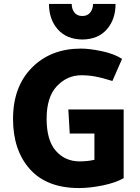

<svg xmlns="http://www.w3.org/2000/svg" viewBox="-20 -939 709 972"><path d="M397 -739Q317 -740 272.5 -790.5Q228 -841 228 -919H343Q343 -894 356.5 -876Q370 -858 397 -858Q423 -858 437 -876Q451 -894 451 -919H565Q565 -841 521 -790.5Q477 -740 397 -739ZM392 -558Q320 -558 268 -503Q216 -448 216 -338Q216 -228 263 -175Q310 -122 383 -122Q403 -122 422 -124Q441 -126 458 -130V-263H333L326 -385H606V-37Q566 -14 501 -0.5Q436 13 380 13Q217 13 131.5 -82.5Q46 -178 46 -337Q46 -500 141.5 -596.5Q237 -693 390 -693Q433 -693 495 -680Q557 -667 598 -641L549 -529Q498 -545 463.5 -551.5Q429 -558 392 -558Z"/></svg>

Font: Palanquin Dark SemiBold
Style: Regular
Weight: 600
Designer: Pria Ravichandran
Version: Version 1.001